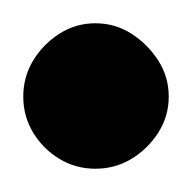

<svg xmlns="http://www.w3.org/2000/svg" viewBox="-32 -353 165 165"><path d="M-12 -270Q-12 -253 -3.5 -239Q5 -225 19 -216.5Q33 -208 50 -208Q67 -208 81 -216.5Q95 -225 104 -239Q113 -253 113 -270Q113 -287 104 -301Q95 -315 81 -324Q67 -333 50 -333Q33 -333 19 -324Q5 -315 -3.5 -301Q-12 -287 -12 -270Z"/></svg>

Font: Linefont Medium
Style: Regular
Weight: 500
Monospace: yes
Version: Version 3.002;gftools[0.9.33]